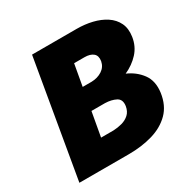

<svg xmlns="http://www.w3.org/2000/svg" viewBox="-157 -849 988 998"><g transform="rotate(-30 337.0 -350.0)"><path d="M641 -194Q631 -123 588.5 -80.5Q546 -38 481 -19Q416 0 338 0H41L161 -700H429Q477 -700 521 -689.5Q565 -679 598.5 -657Q632 -635 648.5 -601Q665 -567 658 -520Q650 -467 616 -430Q582 -393 533 -371Q586 -348 618 -304.5Q650 -261 641 -194ZM328 -552 305 -423H359Q395 -424 422 -441.5Q449 -459 455 -491Q460 -522 442 -537Q424 -552 390 -552ZM363 -292H282L256 -147H330Q357 -148 382.5 -155Q408 -162 426 -178.5Q444 -195 449 -224Q455 -263 428 -277Q401 -291 363 -292Z"/></g></svg>

Font: Jost* Heavy
Style: Italic
Weight: 800
Italic angle: -10°
Version: Version 3.7